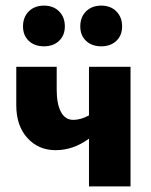

<svg xmlns="http://www.w3.org/2000/svg" viewBox="-20 -664 538 684"><path d="M445 -426V0H297V-170Q241 -129 178 -129Q117 -129 77.5 -172.5Q38 -216 38 -289V-426H182V-344Q182 -294 197 -265.5Q212 -237 241 -237Q268 -237 297 -253V-426ZM62 -570Q62 -603 82.5 -623.5Q103 -644 137 -644Q170 -644 190.5 -623.5Q211 -603 211 -570Q211 -538 190.5 -518.5Q170 -499 137 -499Q103 -499 82.5 -518.5Q62 -538 62 -570ZM266 -570Q266 -603 286.5 -623.5Q307 -644 341 -644Q374 -644 394.5 -623.5Q415 -603 415 -570Q415 -538 394.5 -518.5Q374 -499 341 -499Q307 -499 286.5 -518.5Q266 -538 266 -570Z"/></svg>

Font: Ysabeau Ultrabold
Style: Regular
Weight: 800
Designer: Christian Thalmann (Catharsis Fonts)
Version: Version 0.003